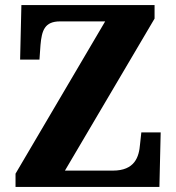

<svg xmlns="http://www.w3.org/2000/svg" viewBox="-20 -734 693 754"><path d="M41 0H606L611 -214H535L530 -168C526 -117 509 -64 423 -64H235L587 -661V-714H64L59 -500H135L139 -557C144 -614 155 -650 216 -650H393L41 -52Z"/></svg>

Font: Noto Serif Bengali SemiCondensed ExtraBold
Style: Regular
Weight: 800
Width: 4
Designer: Juan Bruce, Universal Thirst, Indian Type Foundry and the Monotype Design Team.
Foundry: Monotype Imaging Inc.
Version: Version 2.003